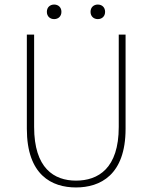

<svg xmlns="http://www.w3.org/2000/svg" viewBox="-20 -812 670 844"><path d="M218 -728C236 -728 250 -740 250 -760C250 -780 236 -792 218 -792C200 -792 186 -780 186 -760C186 -740 200 -728 218 -728ZM410 -728C428 -728 442 -740 442 -760C442 -780 428 -792 410 -792C392 -792 378 -780 378 -760C378 -740 392 -728 410 -728ZM314 12C420 12 532 -42 532 -246V-660H502V-254C502 -72 412 -18 314 -18C218 -18 130 -72 130 -254V-660H98V-246C98 -42 208 12 314 12Z"/></svg>

Font: Assistant ExtraLight
Style: Regular
Weight: 275
Designer: Hebrew By Ben Nathan, Latin by Paul Hunt
Version: Version 2.001;PS 002.001;hotconv 1.0.88;makeotf.lib2.5.64775